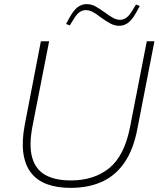

<svg xmlns="http://www.w3.org/2000/svg" viewBox="-20 -900 770 930"><path d="M322 10Q256 10 207.5 -8Q159 -26 130 -63.5Q101 -101 93 -159Q85 -217 100 -296L178 -700H218L138 -292Q119 -195 136 -136.5Q153 -78 200.5 -52Q248 -26 323 -26Q436 -26 509.5 -86Q583 -146 610 -285L691 -700H728L645 -274Q626 -175 582.5 -112Q539 -49 473.5 -19.5Q408 10 322 10ZM318 -777 300 -784 318 -817Q337 -851 356.5 -865.5Q376 -880 400 -880Q423 -880 443.5 -868.5Q464 -857 489 -839Q510 -823 527.5 -813.5Q545 -804 562 -804Q577 -804 591 -813.5Q605 -823 619 -846L639 -878L657 -871L639 -838Q620 -804 600.5 -789.5Q581 -775 557 -775Q535 -775 514 -786.5Q493 -798 468 -816Q447 -833 429.5 -842Q412 -851 395 -851Q380 -851 366 -841.5Q352 -832 338 -809Z"/></svg>

Font: REM Thin
Style: Italic
Weight: 250
Italic angle: -11°
Designer: Octavio Pardo
Foundry: Ashler Design
Version: Version 1.005;gftools[0.9.28]